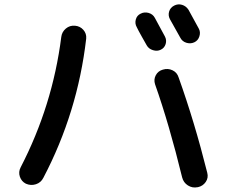

<svg xmlns="http://www.w3.org/2000/svg" viewBox="-20 -817 1040 858"><path d="M635.7 -614.3Q627.9 -627.9 612.8 -654.8Q597.7 -681.6 590.8 -696.3Q582 -711.9 586.9 -730Q591.8 -748 608.4 -755.9Q625 -764.6 644 -759.3Q663.1 -753.9 671.9 -737.3Q686.5 -710 716.8 -654.3Q725.6 -637.7 720.2 -620.1Q714.8 -602.5 698.2 -594.7Q682.6 -586.9 663.6 -592.8Q644.5 -598.6 635.7 -614.3ZM785.2 -649.4Q746.1 -719.7 739.3 -731.4Q730.5 -748 735.8 -765.6Q741.2 -783.2 758.3 -792Q775.4 -800.8 793.5 -795.4Q811.5 -790 822.3 -773.4Q837.9 -745.1 868.2 -689.5Q877 -673.8 871.1 -654.8Q865.2 -635.7 848.1 -627.9Q831.1 -620.1 812.5 -626Q793.9 -631.8 785.2 -649.4ZM708 -505.9Q730.5 -512.7 751 -502.9Q771.5 -493.2 778.3 -470.7Q849.6 -271.5 906.2 -44.9Q912.1 -22.5 899.4 -3.9Q886.7 14.6 864.3 19.5H863.3Q839.8 24.4 819.8 11.7Q799.8 -1 793.9 -24.4Q736.3 -260.7 672.9 -440.4Q666 -461.9 676.3 -481Q686.5 -500 708 -505.9ZM95.7 3.9Q76.2 -5.9 68.8 -27.3Q61.5 -48.8 72.3 -69.3Q214.8 -344.7 253.9 -652.3Q256.8 -674.8 274.4 -689.5Q292 -704.1 314.9 -702.1Q337.9 -700.2 352.5 -683.6Q367.2 -667 365.2 -644.5Q327.1 -314.5 173.8 -22.5Q163.1 -1 140.6 6.3Q118.2 13.7 95.7 3.9Z"/></svg>

Font: Rounded Mgen+ 1m medium
Style: Regular
Weight: 500
Designer: [Source Han Sans]
Ryoko NISHIZUKA  (kana & ideographs); Paul D. Hunt (Latin, Greek & Cyrillic); Wenlong ZHANG  (bopomofo
Version: Version 1.059.20150602